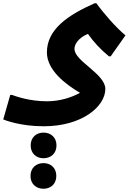

<svg xmlns="http://www.w3.org/2000/svg" viewBox="-57 -514 802 1183"><path d="M537 -494H526C362 -421 232 -334 232 -191C232 -82 346 5 436 58C385 86 313 110 233 110C124 110 43 80 17 71H6L-37 222C-24 227 69 264 212 264C450 264 592 141 592 34C592 -59 402 -137 402 -212C402 -257 450 -292 485 -305C522 -253 560 -212 614 -167H625L716 -296C657 -345 582 -431 537 -494ZM211 303C167 303 132 332 132 382C132 432 167 461 211 461C256 461 291 432 291 382C291 332 256 303 211 303ZM211 491C166 491 131 520 131 570C131 620 166 649 211 649C255 649 290 620 290 570C290 520 255 491 211 491Z"/></svg>

Font: Kufam Arabic Latin Roman Bold
Style: Regular
Weight: 700
Designer: Wael Morcos & Artur Schmal
Version: Version 1.200;PS 001.200;hotconv 1.0.88;makeotf.lib2.5.64775